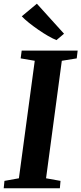

<svg xmlns="http://www.w3.org/2000/svg" viewBox="-28 -1016 439 1036"><path d="M-8 0 -4 -40 74 -54 159.5 -688 83.5 -701 89 -743H391L386 -701L305.5 -688L220.5 -54L298.5 -40L295 0ZM276.5 -799.5Q257 -807.5 231.2 -822.2Q205.5 -837 178.8 -855.5Q152 -874 128.2 -893Q104.5 -912 89.5 -928L171 -996L317.5 -834Z"/></svg>

Font: Merriweather 48pt
Style: Bold Italic
Weight: 700
Italic angle: -7.8°
Version: Version 2.101